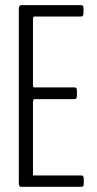

<svg xmlns="http://www.w3.org/2000/svg" viewBox="-20 -722 376 742"><path d="M64 0Q59.6 0 57.6 -0.7Q55.7 -1.5 54.2 -5.4Q52.7 -9.3 52.7 -17.1V-685.1Q52.7 -695.3 55.4 -698.7Q58.1 -702.1 64 -702.1H291.5Q297.9 -702.1 300.3 -699.7Q302.7 -697.3 302.7 -687V-673.3Q302.7 -666 301 -662.6Q299.3 -659.2 297.6 -658.7Q295.9 -658.2 291.5 -658.2H112.3Q107.4 -658.2 107.4 -644.5V-391.1Q107.4 -389.6 108.6 -387Q109.9 -384.3 110.4 -384.3H266.1Q272.5 -384.3 274.9 -381.6Q277.3 -378.9 277.3 -369.1V-355Q277.3 -344.7 274.9 -341.8Q272.5 -338.9 266.1 -338.9H110.8Q110.4 -338.9 108.9 -334.5Q107.4 -330.1 107.4 -328.6V-43.9H292.5Q296.9 -43.9 298.6 -43.5Q300.3 -43 302 -39.6Q303.7 -36.1 303.7 -28.8V-15.1Q303.7 -4.9 301.3 -2.4Q298.8 0 292.5 0Z"/></svg>

Font: BenchNine Light
Style: Regular
Weight: 300
Version: Version 1 ; ttfautohint (v0.92.18-e454-dirty) -l 8 -r 50 -G 